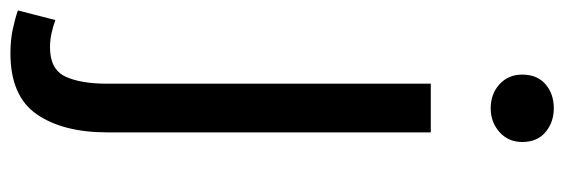

<svg xmlns="http://www.w3.org/2000/svg" viewBox="-412 -444 1056 359"><g transform="rotate(90 115.5 -265.0)"><path d="M36 243Q11 243 -9.5 238.5Q-30 234 -44 229L-26 159Q-15 163 -2 166Q11 169 25 169Q66 169 79.5 140.5Q93 112 93 62V-543H184V62Q184 145 150 194Q116 243 36 243ZM139 -655Q112 -655 94 -671.5Q76 -688 76 -714Q76 -742 94 -757.5Q112 -773 139 -773Q165 -773 183.5 -757.5Q202 -742 202 -714Q202 -688 183.5 -671.5Q165 -655 139 -655Z"/></g></svg>

Font: SpoqaHanSansJP-Regular
Style: Regular
Weight: 400
Designer: [Source Han Sans]
Ryoko NISHIZUKA  (kana & ideographs); Paul D. Hunt (Latin, Greek & Cyrillic); Wenlong ZHANG  (bopomofo
Foundry: Spoqa (http://bi.spoqa.com)
Version: Version 1.002.20150607